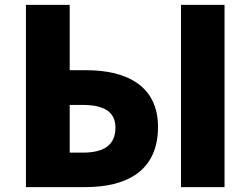

<svg xmlns="http://www.w3.org/2000/svg" viewBox="-20 -765 1024 785"><path d="M86 0H329C494 0 626 -63 626 -246C626 -412 501 -478 332 -478H265V-745H86ZM265 -141V-336H318C408 -336 452 -306 452 -243C452 -170 402 -141 319 -141ZM720 0H898V-745H720Z"/></svg>

Font: Noto Sans CJK HK Black
Style: Regular
Weight: 900
Designer: Ryoko NISHIZUKA 西塚涼子 (kana, bopomofo & ideographs); Paul D. Hunt (Latin, Greek & Cyrillic); Sandoll Communications 산돌커뮤니
Foundry: Adobe
Version: Version 2.004;hotconv 1.0.118;makeotfexe 2.5.65603